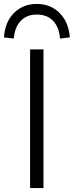

<svg xmlns="http://www.w3.org/2000/svg" viewBox="-44 -956 375 976"><path d="M109 0V-705H177V0ZM26 -760 -24 -766Q-18 -846 28 -891Q74 -936 143 -936Q213 -936 259 -890Q305 -844 311 -766L261 -760Q257 -816 227 -849Q197 -882 143 -882Q92 -882 61.5 -850Q31 -818 26 -760Z"/></svg>

Font: Nunito Sans 8pt Light
Style: Regular
Weight: 300
Version: Version 3.101;gftools[0.9.27]